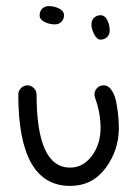

<svg xmlns="http://www.w3.org/2000/svg" viewBox="-20 -610 450 630"><path d="M320 -330Q336 -330 347 -313Q358 -296 362.5 -269.5Q367 -243 368.5 -224.5Q370 -206 370 -190Q370 -117 326.5 -58.5Q283 0 210 0Q40 0 40 -300Q40 -312 49 -321Q58 -330 70 -330Q82 -330 91 -321Q100 -312 100 -300Q100 -60 210 -60Q252 -60 281 -98Q310 -136 310 -190Q310 -239 292 -289Q290 -295 290 -300Q290 -312 298.5 -321Q307 -330 320 -330ZM310 -560Q324 -560 332 -544Q340 -528 340 -510Q340 -497 331.5 -488.5Q323 -480 310 -480Q298 -480 289 -497.5Q280 -515 280 -530Q280 -543 288.5 -551.5Q297 -560 310 -560ZM110 -560Q110 -573 118.5 -581.5Q127 -590 140 -590Q158 -590 174 -582Q190 -574 190 -560Q190 -547 181.5 -538.5Q173 -530 160 -530Q142 -530 126 -538Q110 -546 110 -560Z"/></svg>

Font: Pecita
Style: Book
Weight: 400
Width: 7
Version: Version 4.3